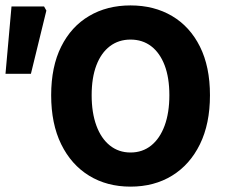

<svg xmlns="http://www.w3.org/2000/svg" viewBox="-24 -684 850 716"><path d="M462.7 12Q374.9 12 308.2 -28.9Q241.5 -69.9 204.2 -146.1Q166.8 -222.3 166.8 -328.9Q166.8 -435.4 204.2 -510.2Q241.5 -584.9 308.2 -624.3Q374.9 -663.8 462.7 -663.8Q550.9 -663.8 617.6 -624.3Q684.3 -584.9 721.6 -510.2Q759 -435.4 759 -328.9Q759 -222.3 721.6 -146.1Q684.3 -69.9 617.6 -28.9Q550.9 12 462.7 12ZM462.7 -115.3Q507.4 -115.3 539.9 -141.5Q572.3 -167.6 590 -215.7Q607.6 -263.7 607.6 -328.9Q607.6 -394 590 -440.4Q572.3 -486.7 539.9 -511.6Q507.4 -536.4 462.7 -536.4Q418.4 -536.4 385.7 -511.6Q353 -486.7 335.4 -440.4Q317.8 -394 317.8 -328.9Q317.8 -263.7 335.4 -215.7Q353 -167.6 385.7 -141.5Q418.4 -115.3 462.7 -115.3ZM-3.5 -408.8 18.9 -660H140.3L148.9 -644.5L91.3 -408.8Z"/></svg>

Font: Source Sans 3 VF
Style: Regular
Weight: 200
Designer: Paul D. Hunt
Foundry: Adobe
Version: Version 3.046;hotconv 1.0.118;makeotfexe 2.5.65603